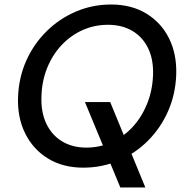

<svg xmlns="http://www.w3.org/2000/svg" viewBox="-20 -732 827 852"><path d="M514 100 357 -279H469L625 100ZM349 12Q260 12 194 -28Q128 -68 92.5 -138.5Q57 -209 60 -300Q63 -387 96 -461.5Q129 -536 186 -592.5Q243 -649 316.5 -680.5Q390 -712 473 -712Q563 -712 629 -672Q695 -632 730 -562Q765 -492 762 -401Q759 -314 726 -239Q693 -164 636.5 -107.5Q580 -51 506.5 -19.5Q433 12 349 12ZM363 -77Q423 -77 475.5 -101Q528 -125 568 -168Q608 -211 632 -269.5Q656 -328 659 -396Q662 -466 638 -516.5Q614 -567 568 -594.5Q522 -622 459 -622Q399 -622 346.5 -598.5Q294 -575 253.5 -532Q213 -489 189.5 -431Q166 -373 164 -306Q161 -236 185 -184.5Q209 -133 255 -105Q301 -77 363 -77Z"/></svg>

Font: DM Sans 16pt Medium
Style: Italic
Weight: 500
Italic angle: -10°
Version: Version 4.004;gftools[0.9.30]